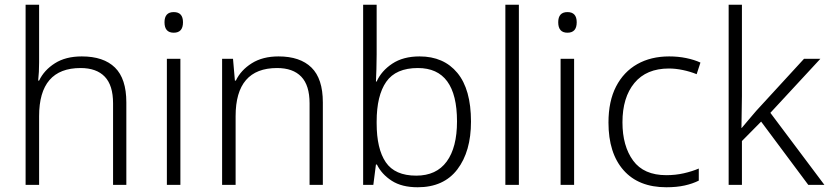

<svg xmlns="http://www.w3.org/2000/svg" viewBox="-20 -873 3500 810"><path d="M145 -610Q145 -589 144 -570Q143 -551 141 -533H145Q166 -577 211.5 -606Q257 -635 325 -635Q417 -635 465 -588Q513 -541 513 -441V-93H457V-437Q457 -513 422 -549.5Q387 -586 320 -586Q145 -586 145 -383V-93H88V-853H145Z M713 -822Q752 -822 752 -779Q752 -735 713 -735Q674 -735 674 -779Q674 -822 713 -822ZM741 -625V-93H684V-625Z M1155 -635Q1246 -635 1294 -588Q1342 -541 1342 -441V-93H1286V-437Q1286 -513 1251 -549.5Q1216 -586 1149 -586Q974 -586 974 -383V-93H917V-625H963L971 -533H975Q996 -577 1042 -606Q1088 -635 1155 -635Z M1569 -643Q1569 -614 1568 -581.5Q1567 -549 1566 -529H1569Q1589 -574 1635 -604.5Q1681 -635 1750 -635Q1852 -635 1909.5 -565.5Q1967 -496 1967 -360Q1967 -234 1909.5 -158.5Q1852 -83 1742 -83Q1675 -83 1632.5 -110.5Q1590 -138 1570 -179H1566L1555 -93H1512V-853H1569ZM1743 -586Q1650 -586 1609.5 -528Q1569 -470 1569 -360V-353Q1569 -245 1607.5 -188.5Q1646 -132 1736 -132Q1821 -132 1864.5 -191.5Q1908 -251 1908 -361Q1908 -586 1743 -586Z M2169 -93H2112V-853H2169Z M2374 -822Q2413 -822 2413 -779Q2413 -735 2374 -735Q2335 -735 2335 -779Q2335 -822 2374 -822ZM2402 -625V-93H2345V-625Z M2791 -83Q2674 -83 2610.5 -155Q2547 -227 2547 -356Q2547 -446 2579 -508Q2611 -570 2668.5 -602.5Q2726 -635 2803 -635Q2841 -635 2875 -628Q2909 -621 2935 -609L2919 -560Q2892 -571 2861 -577.5Q2830 -584 2802 -584Q2707 -584 2656.5 -523Q2606 -462 2606 -357Q2606 -257 2651 -195.5Q2696 -134 2791 -134Q2830 -134 2865 -142Q2900 -150 2928 -162V-111Q2902 -98 2868.5 -90.5Q2835 -83 2791 -83Z M3110 -467Q3110 -435 3109 -400.5Q3108 -366 3108 -333H3109Q3122 -348 3138.5 -368Q3155 -388 3170 -405L3372 -625H3441L3230 -397L3458 -93H3390L3191 -360L3110 -278V-93H3054V-853H3110Z"/></svg>

Font: Noto Sans Kannada UI Light
Style: Regular
Weight: 300
Designer: Jelle Bosma - Monotype Design Team
Foundry: Monotype Imaging Inc.
Version: Version 2.005; ttfautohint (v1.8.4.7-5d5b)